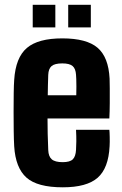

<svg xmlns="http://www.w3.org/2000/svg" viewBox="-20 -769 508 798"><path d="M241 9.5Q135 9.5 89.8 -31Q44.5 -71.5 39 -161Q37.5 -186.5 37 -224.5Q36.5 -262.5 36.5 -304Q36.5 -345.5 37 -381.2Q37.5 -417 39 -437Q45 -530 91.8 -569.8Q138.5 -609.5 239 -609.5Q340 -609.5 385.5 -570.5Q431 -531.5 435.5 -442.5Q436 -430.5 436.2 -402.2Q436.5 -374 436.2 -340Q436 -306 434.5 -276.5H177.5Q177.5 -245.5 178.2 -213.2Q179 -181 180.5 -145.5Q181.5 -118.5 195.2 -106.8Q209 -95 240.5 -95Q270.5 -95 282.5 -106.8Q294.5 -118.5 296 -146.5Q297 -161.5 297.2 -181.2Q297.5 -201 296 -229.5H434.5Q435.5 -222 436 -199.8Q436.5 -177.5 435.5 -161Q431 -70 385.8 -30.2Q340.5 9.5 241 9.5ZM178.5 -373H297Q297.5 -392 297.5 -409.5Q297.5 -427 297 -440Q296.5 -453 296 -458Q294.5 -483.5 281.8 -494.5Q269 -505.5 239 -505.5Q207 -505.5 194.2 -494.2Q181.5 -483 180.5 -458Q180 -436 179.2 -414.8Q178.5 -393.5 178.5 -373ZM263.5 -655V-749H357.5V-655ZM116 -655V-749H210V-655Z"/></svg>

Font: Big Shoulders Thin ExtraBold
Style: Regular
Weight: 800
Version: Version 2.002